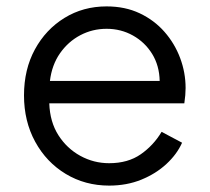

<svg xmlns="http://www.w3.org/2000/svg" viewBox="-20 -568 655 600"><path d="M321 12Q376 12 421.5 -6.5Q467 -25 500 -55.5Q533 -86 549 -122L485 -156Q460 -114 420 -86Q380 -58 321 -58Q273 -58 231 -81Q189 -104 162.5 -145.5Q136 -187 134 -245H556Q558 -258 559 -270.5Q560 -283 560 -293Q560 -341 543 -386.5Q526 -432 494 -468.5Q462 -505 416.5 -526.5Q371 -548 313 -548Q240 -548 181.5 -512Q123 -476 89 -413.5Q55 -351 55 -270Q55 -189 90 -125Q125 -61 185.5 -24.5Q246 12 321 12ZM313 -478Q358 -478 395.5 -457Q433 -436 455.5 -399.5Q478 -363 479 -315H136Q142 -365 167.5 -401.5Q193 -438 231 -458Q269 -478 313 -478Z"/></svg>

Font: Plus Jakarta Sans
Style: Regular
Weight: 400
Designer: Gumpita Rahayu
Foundry: Tokotype
Version: Version 2.004; ttfautohint (v1.8.3)